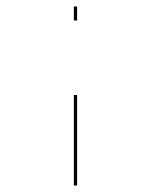

<svg xmlns="http://www.w3.org/2000/svg" viewBox="-20 -660 463 590"><path d="M207 -640H217V-597H207ZM217 -90H207V-368H217Z"/></svg>

Font: Bungee Hairline
Style: Regular
Weight: 400
Designer: David Jonathan Ross
Foundry: David Jonathan Ross
Version: Version 1.000;PS 1.0;hotconv 1.0.72;makeotf.lib2.5.5900